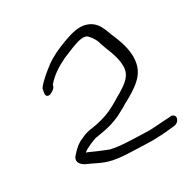

<svg xmlns="http://www.w3.org/2000/svg" viewBox="-159 -778 1015 1022"><g transform="rotate(-30 348.0 -267.5)"><path d="M640 27C627 29 621 29 598 30C564 32 524 37 480 35C404 32 326 32 272 18C235 4 196 -13 161 -29H159C156 -30 158 -30 154 -31C165 -41 175 -46 194 -55C200 -58 241 -75 242 -73L278 -79C323 -86 358 -97 394 -113L434 -134C449 -141 458 -149 472 -156C506 -174 546 -197 575 -224C664 -302 620 -427 594 -488C571 -536 565 -606 482 -623H481C435 -630 389 -612 352 -599C301 -580 257 -559 221 -532C190 -508 148 -475 125 -443L122 -427C119 -415 116 -393 136 -393C143 -393 149 -396 156 -400C163 -404 181 -414 182 -432C218 -473 253 -496 310 -524C332 -533 353 -542 376 -551C411 -564 445 -575 468 -564C482 -554 502 -525 507 -509C523 -450 558 -395 557 -329C556 -271 515 -246 468 -216C445 -204 420 -187 397 -175C361 -155 325 -142 276 -132L239 -126H237C222 -123 208 -120 194 -114C185 -110 175 -105 163 -100H162C153 -94 143 -88 135 -82V-81C121 -70 106 -54 96 -42L95 -41C74 -9 105 13 121 21C153 34 190 57 234 70C296 89 385 86 462 90C525 93 589 86 632 81C648 80 662 67 665 53C669 36 655 27 642 27Z"/></g></svg>

Font: Stray Cat
Style: BdExtObl
Weight: 700
Version: Version 1.0